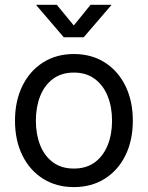

<svg xmlns="http://www.w3.org/2000/svg" viewBox="-20 -762 611 794"><path d="M285.6 11.7Q212.9 11.7 158 -22.9Q103 -57.6 72.5 -119.6Q42 -181.6 42 -262.7Q42 -344.2 72.5 -406.5Q103 -468.8 158 -503.7Q212.9 -538.6 285.6 -538.6Q358.4 -538.6 413.3 -503.7Q468.3 -468.8 498.8 -406.5Q529.3 -344.2 529.3 -262.7Q529.3 -181.6 498.8 -119.6Q468.3 -57.6 413.3 -22.9Q358.4 11.7 285.6 11.7ZM285.6 -64.9Q336.9 -64.9 372.1 -90.8Q407.2 -116.7 425.3 -161.6Q443.4 -206.5 443.4 -262.7Q443.4 -319.3 425.3 -364.3Q407.2 -409.2 372.1 -435.5Q336.9 -461.9 285.6 -461.9Q234.4 -461.9 199.2 -435.8Q164.1 -409.7 146.2 -364.7Q128.4 -319.8 128.4 -262.7Q128.4 -206.1 146.2 -161.4Q164.1 -116.7 199 -90.8Q233.9 -64.9 285.6 -64.9ZM214.8 -742.2 285.2 -656.7 354.5 -742.2H439.9V-740.2L326.2 -607.9H243.7L130.4 -740.2V-742.2Z"/></svg>

Font: Inter 24pt
Style: Regular
Weight: 400
Designer: Rasmus Andersson
Foundry: rsms
Version: Version 4.001;git-66647c0bb